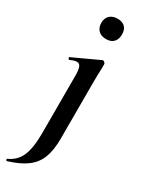

<svg xmlns="http://www.w3.org/2000/svg" viewBox="-233 -646 730 961"><g transform="rotate(30 131.5 -165.5)"><path d="M186 -262.2V47.9Q186 115.7 169.4 159.4Q152.8 203.1 114.5 232.2Q76.2 261.2 7.8 282.2Q5.9 283.2 3.4 277.6Q1 272 3.9 271Q51.8 250 71.8 204.1Q91.8 158.2 91.8 70.8V-259.8Q91.8 -293.9 85.4 -309.1Q79.1 -324.2 64.5 -324.2Q49.8 -324.2 25.9 -313H24.9Q21 -313 18.6 -318.6Q16.1 -324.2 19 -325.2L169.9 -395L172.9 -396Q177.7 -396 182.9 -391.1Q188 -386.2 188 -381.8V-359.9Q186 -319.8 186 -262.2ZM87.9 -511Q71.8 -526.9 71.8 -554.4Q71.8 -582 88.4 -597.4Q105 -612.8 133.1 -612.8Q161.1 -612.8 176 -597.9Q190.9 -583 190.9 -555.2Q190.9 -527.3 176 -511.2Q161.1 -495.1 132.6 -495.1Q104 -495.1 87.9 -511Z"/></g></svg>

Font: Cormorant-Bold
Style: Bold
Weight: 700
Designer: Christian Thalmann (Catharsis Fonts)
Version: Version 3.000